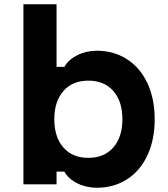

<svg xmlns="http://www.w3.org/2000/svg" viewBox="-20 -868 790 904"><path d="M282.9 -60H246.3V0H90.3V-848H246.3V-553.1H282.9Q302.1 -587.1 343.9 -608.1Q385.7 -629.1 435.7 -629.1Q516.5 -629.1 578.6 -588.8Q640.7 -548.5 674.5 -475.5Q708.3 -402.5 708.3 -306.5Q708.3 -210.4 674.5 -137.4Q640.7 -64.3 578.6 -24.2Q516.5 16 435.7 16Q385.9 16 343.9 -5Q301.9 -26 282.9 -60ZM556.3 -306.7Q556.3 -390.8 513.5 -439.6Q470.8 -488.3 396 -488.3Q321.2 -488.3 278.5 -439.4Q235.7 -390.5 235.7 -306.5Q235.7 -222.4 278.5 -173.6Q321.2 -124.8 396 -124.8Q470.8 -124.8 513.5 -173.7Q556.3 -222.6 556.3 -306.7Z"/></svg>

Font: Martian Mono sWd Rg
Style: Regular
Weight: 400
Width: 6
Monospace: yes
Designer: Roman Shamin
Foundry: Evil Martians
Version: Version 1.000